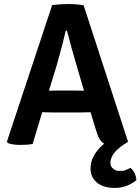

<svg xmlns="http://www.w3.org/2000/svg" viewBox="-20 -708 692 946"><path d="M426 -155 377 -154H237Q204 -154 188 -155L141 1Q120 6 81.5 6Q43 6 19 -3L14 -10L237 -683Q274 -688 317 -688Q360 -688 392 -682L611 -9Q524 41 524 94Q524 113 538 123.5Q552 134 562.5 134Q573 134 583.5 134Q594 134 623 119Q649 142 652 180Q604 218 546 218Q489 218 457.5 191.5Q426 165 426 121Q426 57 493 0Q468 -14 454 -64ZM221 -261 266 -262H352Q386 -261 394 -261L364 -363Q330 -477 310 -557H304Q295 -514 260 -388Z"/></svg>

Font: Signika
Style: Semibold
Weight: 600
Designer: Anna Giedrys
Foundry: Anna Giedrys
Version: Version 1.001